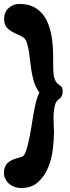

<svg xmlns="http://www.w3.org/2000/svg" viewBox="-21 -844 353 974"><path d="M249 -506Q249 -461 256.5 -443Q264 -425 273 -418Q282 -411 289.5 -405.5Q297 -400 297 -379Q297 -353 277 -340Q263 -331 257.5 -309.5Q252 -288 251 -263.5Q250 -239 251.5 -214.5Q253 -190 253 -175Q253 -136 247 -86.5Q241 -37 223 6.5Q205 50 172 80Q139 110 85 110Q69 110 53.5 104.5Q38 99 26 89Q14 79 6.5 64.5Q-1 50 -1 33Q-1 11 7 -3Q15 -17 28 -25.5Q41 -34 57.5 -39Q74 -44 90 -49Q101 -52 109 -73Q117 -94 124 -125Q131 -156 137 -193.5Q143 -231 149 -266Q155 -301 162.5 -330Q170 -359 179 -374Q159 -402 150 -433.5Q141 -465 136.5 -497.5Q132 -530 128.5 -562.5Q125 -595 115 -627Q109 -649 90 -658.5Q71 -668 51 -677.5Q31 -687 15.5 -702Q0 -717 0 -749Q0 -782 22.5 -803Q45 -824 78 -824Q121 -824 150.5 -808.5Q180 -793 199 -767.5Q218 -742 228.5 -709Q239 -676 243.5 -641Q248 -606 248.5 -570.5Q249 -535 249 -506Z"/></svg>

Font: r_Neptun CAT
Style: Regular
Weight: 400
Foundry: Peter Wiegel, CAT-Fonts
Version: Version 1.000;June 8, 2024;FontCreator 14.0.0.2814 32-bit